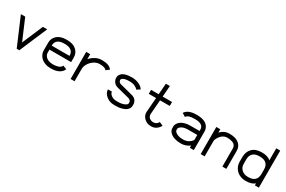

<svg xmlns="http://www.w3.org/2000/svg" viewBox="117 -1876 4566 3068"><g transform="rotate(30 2400.5 -342.0)"><path d="M276.4 12.2 58.1 -500H137.7L300.8 -117.7L463.9 -500H543.5L325.2 12.2Z M736.8 -237.3V-179.2Q736.8 -159.2 746.3 -139.2Q755.9 -119.1 773.9 -101.3Q792 -83.5 823.5 -72.3Q855 -61 894.5 -61H906.7Q918 -61 928.7 -61.5Q939.5 -62 961.4 -65.7Q983.4 -69.3 1000.2 -75.4Q1017.1 -81.5 1033.9 -95Q1050.8 -108.4 1057.6 -126.5L1126 -100.1Q1105.5 -47.4 1049.6 -17.6Q993.7 12.2 906.7 12.2H894.5Q841.3 12.2 796.6 -4.4Q752 -21 723.4 -48.1Q694.8 -75.2 679.2 -109.1Q663.6 -143.1 663.6 -179.2V-321.8Q663.6 -405.8 724.6 -459Q785.6 -512.2 894.5 -512.2H906.7Q1015.6 -512.2 1076.2 -459Q1136.7 -405.8 1136.7 -321.8V-237.3ZM1063.5 -310.5V-321.8Q1063.5 -374.5 1024.2 -406.7Q984.9 -439 906.7 -439H894.5Q816.4 -439 776.6 -406.7Q736.8 -374.5 736.8 -321.8V-310.5Z M1557.1 -439H1544.9Q1492.7 -439 1443.4 -405Q1394 -371.1 1365.5 -322.5Q1336.9 -273.9 1336.9 -229.5V0H1263.7V-500H1336.9V-407.2Q1377.9 -455.1 1432.4 -483.6Q1486.8 -512.2 1544.9 -512.2H1557.1Q1684.6 -512.2 1734.9 -443.8L1676.3 -399.9Q1647 -439 1557.1 -439Z M1884.8 -385.3Q1884.8 -401.9 1889.9 -418Q1895 -434.1 1909.4 -451.7Q1923.8 -469.2 1946.5 -482.2Q1969.2 -495.1 2007.3 -503.7Q2045.4 -512.2 2094.7 -512.2H2106.9Q2169.9 -512.2 2229.2 -486.8Q2288.6 -461.4 2317.9 -415L2256.3 -376Q2239.7 -401.9 2198.7 -420.4Q2157.7 -439 2106.9 -439H2094.7Q2058.6 -439 2030.8 -433.6Q2002.9 -428.2 1987.8 -419.9Q1972.7 -411.6 1965.3 -402.8Q1958 -394 1958 -385.3V-379.4Q1958 -365.7 1969.2 -349.9Q1980.5 -334 2002.4 -328.6L2237.3 -268.1Q2289.1 -254.4 2313 -220.2Q2336.9 -186 2336.9 -147V-129.4Q2336.9 -94.7 2318.6 -67.9Q2300.3 -41 2274.2 -26.6Q2248 -12.2 2214.4 -2.7Q2180.7 6.8 2155 9.5Q2129.4 12.2 2106.9 12.2H2072.8Q1985.4 12.2 1924.6 -38.6Q1863.8 -89.4 1863.8 -154.8H1937Q1937 -121.1 1976.3 -91.1Q2015.6 -61 2072.8 -61H2106.9Q2138.7 -61 2173.6 -68.1Q2208.5 -75.2 2236.1 -91.6Q2263.7 -107.9 2263.7 -129.4V-147Q2263.7 -166.5 2247.6 -180.2Q2231.4 -193.8 2219.2 -197.3L1984.4 -257.8Q1934.6 -271 1909.7 -307.4Q1884.8 -343.8 1884.8 -379.4Z M2651.4 -152.8Q2651.4 -128.4 2660.9 -109.6Q2670.4 -90.8 2685.3 -80.8Q2700.2 -70.8 2715.3 -65.9Q2730.5 -61 2745.1 -61H2757.3Q2787.6 -61 2809.8 -77.9Q2832 -94.7 2842.3 -117.2L2909.7 -87.9Q2892.6 -48.8 2852.3 -18.3Q2812 12.2 2757.3 12.2H2745.1Q2677.7 12.2 2627.9 -33.9Q2578.1 -80.1 2578.1 -146L2599.1 -418.9H2464.4V-492.2H2604.5L2620.6 -695.8H2694.3L2678.2 -492.2H2851.6V-418.9H2672.4Z M3307.1 -61Q3335 -61 3361.1 -68.8Q3387.2 -76.7 3405.3 -88.1Q3423.3 -99.6 3437 -112.1Q3450.7 -124.5 3457.3 -134.3Q3463.9 -144 3463.9 -147.9V-237.3H3294.9Q3259.8 -237.3 3231.2 -231.2Q3202.6 -225.1 3185.8 -216.1Q3168.9 -207 3157.5 -196.5Q3146 -186 3141.6 -178Q3137.2 -169.9 3137.2 -164.6V-136.2Q3137.2 -127 3147 -114.7Q3156.7 -102.5 3175 -90.1Q3193.4 -77.6 3225.1 -69.3Q3256.8 -61 3294.9 -61ZM3064 -164.6Q3064 -188 3077.1 -212.4Q3090.3 -236.8 3116.5 -259.3Q3142.6 -281.7 3189.2 -296.1Q3235.8 -310.5 3294.9 -310.5H3463.9V-336.4Q3463.9 -439 3307.1 -439H3294.9Q3180.7 -439 3148.9 -387.7L3086.4 -426.8Q3140.1 -512.2 3294.9 -512.2H3307.1Q3362.3 -512.2 3404.5 -500.5Q3446.8 -488.8 3471.2 -470.9Q3495.6 -453.1 3511.2 -428.5Q3526.9 -403.8 3532 -381.8Q3537.1 -359.9 3537.1 -336.4V0H3463.9V-41.5Q3389.6 12.2 3307.1 12.2H3294.9Q3235.8 12.2 3184.3 -4.2Q3132.8 -20.5 3098.4 -55.2Q3064 -89.8 3064 -136.2Z M4064 -331.5Q4064 -356.4 4054.9 -375.7Q4045.9 -395 4031 -406.7Q4016.1 -418.5 3995.4 -425.8Q3974.6 -433.1 3953.1 -436Q3931.6 -439 3907.2 -439H3895Q3869.1 -439 3844 -427.2Q3818.8 -415.5 3800 -397.2Q3781.2 -378.9 3766.8 -357.4Q3752.4 -335.9 3744.9 -315.9Q3737.3 -295.9 3737.3 -281.7V0H3664.1V-500H3737.3V-439Q3806.2 -512.2 3895 -512.2H3907.2Q4017.1 -512.2 4077.1 -463.6Q4137.2 -415 4137.2 -331.5V0H4064Z M4337.4 -291.5V-208.5Q4337.4 -142.6 4382.6 -101.8Q4427.7 -61 4495.1 -61H4507.3Q4584.5 -61 4624.3 -98.9Q4664.1 -136.7 4664.1 -208.5V-291.5Q4664.1 -362.8 4624.3 -400.9Q4584.5 -439 4507.3 -439H4495.1Q4418 -439 4377.7 -400.6Q4337.4 -362.3 4337.4 -291.5ZM4495.1 -512.2H4507.3Q4604.5 -512.2 4664.1 -463.4V-683.6H4737.3V0H4664.1V-36.1Q4605 12.2 4507.3 12.2H4495.1Q4431.2 12.2 4378.7 -15.1Q4326.2 -42.5 4295.2 -93.5Q4264.2 -144.5 4264.2 -208.5V-291.5Q4264.2 -389.2 4324 -450.7Q4383.8 -512.2 4495.1 -512.2Z"/></g></svg>

Font: Anka/Coder
Style: Regular
Weight: 400
Monospace: yes
Version: Version 001.100